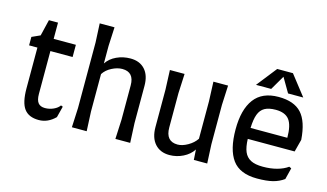

<svg xmlns="http://www.w3.org/2000/svg" viewBox="-93 -1115 2433 1428"><g transform="rotate(15 1123.5 -401.0)"><path d="M60 -571 124 -600 154 -725H224V-600H395V-506H224V-176Q224 -129 241 -107.5Q258 -86 294 -86Q328 -86 359 -100Q390 -114 405 -136L420 -130L398 -44Q342 12 272 12Q195 12 159.5 -35.5Q124 -83 124 -192V-506H60Z M867 -150V-414Q867 -516 776 -516Q738 -516 696 -494.5Q654 -473 632 -438V-150L639 0H525L532 -150V-655L525 -800H639L632 -655V-520Q659 -561 708.5 -584Q758 -607 815 -607Q886 -607 926.5 -562.5Q967 -518 967 -437V-150L974 0H860Z M1560 -146 1567 0H1464L1459 -79Q1432 -37 1382.5 -12.5Q1333 12 1278 12Q1207 12 1166 -34Q1125 -80 1125 -163V-450L1119 -600H1232L1225 -450V-186Q1225 -79 1317 -79Q1353 -79 1395 -103Q1437 -127 1460 -162V-450L1454 -600H1567L1560 -450Z M1705 -301Q1705 -453 1766 -534.5Q1827 -616 1953 -616Q2072 -616 2129.5 -553.5Q2187 -491 2197 -351L2172 -255H1811Q1813 -193 1828.5 -156.5Q1844 -120 1878 -102Q1912 -84 1972 -84Q2033 -84 2081.5 -97.5Q2130 -111 2163 -135L2180 -127L2158 -39Q2121 -12 2074 0Q2027 12 1953 12Q1820 12 1762.5 -66.5Q1705 -145 1705 -301ZM2093 -339Q2093 -435 2061.5 -476.5Q2030 -518 1957 -518Q1904 -518 1872.5 -500.5Q1841 -483 1826.5 -444Q1812 -405 1810 -339ZM2013 -659 1948 -770 1883 -659H1766L1888 -814H2009L2130 -659Z"/></g></svg>

Font: Farro
Style: Regular
Weight: 400
Designer: Aceler Chua
Foundry: Grayscale Limited
Version: Version 1.101